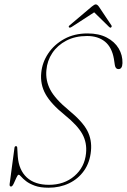

<svg xmlns="http://www.w3.org/2000/svg" viewBox="-20 -866 592 896"><path d="M207 10Q168 10 142.8 0.8Q117.5 -8.5 102.2 -20.2Q87 -32 79.2 -41.2Q71.5 -50.5 67 -50.5Q62.5 -50.5 56.5 -36.8Q50.5 -23 44 -9.2Q37.5 4.5 31.5 4.5Q23.5 4.5 25 -7.5L47.5 -176Q48.5 -184 54.5 -184Q60.5 -184 60.5 -175.5L63 -135.5Q68 -72 105.2 -37.8Q142.5 -3.5 208.5 -3.5Q279.5 -3.5 327.2 -44.5Q375 -85.5 381.5 -150.5Q386.5 -200 364.2 -240.5Q342 -281 282.5 -329Q218 -381 192.5 -426.8Q167 -472.5 172.5 -526.5Q177 -574.5 204.8 -616.2Q232.5 -658 279.5 -684Q326.5 -710 388.5 -710Q441.5 -710 478.2 -690.8Q515 -671.5 533.8 -640Q552.5 -608.5 551.5 -571.5Q550.5 -543.5 533 -543.5Q519 -543.5 516 -562L511.5 -591.5Q502 -645.5 469.8 -671.8Q437.5 -698 386.5 -698Q331 -698 289.8 -676.5Q248.5 -655 224.2 -618.8Q200 -582.5 196.5 -538.5Q192 -490 214.8 -447Q237.5 -404 300 -352.5Q365.5 -298.5 387.5 -256Q409.5 -213.5 404.5 -162Q399.5 -108 372.2 -69.5Q345 -31 302 -10.5Q259 10 207 10ZM497.5 -737.5Q494 -735 488.5 -741L419.5 -808.5L315.5 -741Q305.5 -734.5 302 -738.5Q298.5 -742 304.5 -747.5L408 -835Q420.5 -845.5 427 -845.5Q434 -845.5 441.5 -835L500 -747.5Q503.5 -741.5 497.5 -737.5Z"/></svg>

Font: Fraunces 144pt Soft Thin
Style: Italic
Weight: 100
Italic angle: -16°
Version: Version 1.000;[0bf87f6ff]